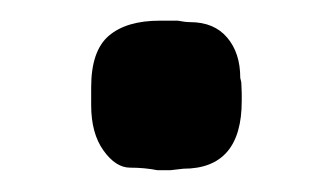

<svg xmlns="http://www.w3.org/2000/svg" viewBox="-20 -151 317 183"><path d="M66.9 -50.8V-67.9Q66.9 -102.5 83.7 -116.9Q100.6 -131.3 132.3 -131.3H149.4Q156.7 -129.9 161.1 -129.9Q184.1 -129.9 196.5 -115.2Q209 -100.6 209 -76.7L209.5 -74.7L210 -72.3L210.4 -62V-54.7Q210.4 9.8 154.8 9.8L142.6 11.2H129.9Q117.7 8.8 104 8.8Q90.3 8.8 78.6 -7.6Q66.9 -23.9 66.9 -50.8Z"/></svg>

Font: Averia Libre
Style: Bold
Weight: 700
Version: Version 1.002